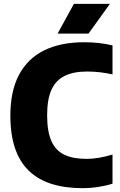

<svg xmlns="http://www.w3.org/2000/svg" viewBox="-20 -970 627 1000"><path d="M409 10Q319.5 10 249.8 -11.8Q180 -33.5 131.8 -79.2Q83.5 -125 58.8 -196.5Q34 -268 34 -368Q34 -496 79.2 -580.8Q124.5 -665.5 210.2 -707.8Q296 -750 418 -750Q457 -750 494.2 -746Q531.5 -742 566 -733.5V-582.5Q534.5 -589.5 501.5 -593.5Q468.5 -597.5 433.5 -597.5Q363.5 -597.5 317.2 -575Q271 -552.5 248.2 -502.8Q225.5 -453 225.5 -370Q225.5 -285 247.8 -235.2Q270 -185.5 315.5 -164Q361 -142.5 431 -142.5Q462.5 -142.5 496.8 -148.5Q531 -154.5 566 -165V-13.5Q534.5 -3 492.5 3.5Q450.5 10 409 10ZM280 -795 365 -950H552.5L441 -795Z"/></svg>

Font: Encode Sans SC SemiCondensed ExtraBold
Style: Regular
Weight: 800
Width: 4
Designer: Multiple Designers
Foundry: Impallari Type
Version: Version 3.002